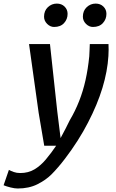

<svg xmlns="http://www.w3.org/2000/svg" viewBox="-107 -802 647 1068"><path d="M-8.5 246.5Q-25 246.5 -48 240.8Q-71 235 -87 228.5L-57.5 143Q-46.5 149 -30.5 154.8Q-14.5 160.5 5.5 160.5Q50.5 160.5 84.5 140.2Q118.5 120 147.5 85.5Q176.5 51 205.5 8.5H139L108 -174.5L54.5 -557H171L211.5 -183L230 -34Q245.5 -62 258 -86.8Q270.5 -111.5 281 -133Q311.5 -184.5 333.2 -239.8Q355 -295 368.8 -356.8Q382.5 -418.5 389.5 -488.5Q390.5 -502.5 391.2 -523.5Q392 -544.5 392.5 -557H496.5Q497.5 -545.5 497.2 -526Q497 -506.5 496 -490.5Q491 -406 462.8 -313Q434.5 -220 382.5 -120Q358 -72 324.8 -19.8Q291.5 32.5 254.2 81.2Q217 130 180 167.5Q148 199.5 101 223Q54 246.5 -8.5 246.5ZM194 -652Q172.5 -652 155.2 -669.2Q138 -686.5 138 -709Q138 -742 159.2 -762Q180.5 -782 209 -782Q235.5 -782 252.2 -765.5Q269 -749 269 -725Q269 -695 249.2 -673.5Q229.5 -652 194 -652ZM410 -652Q388.5 -652 371.2 -669.2Q354 -686.5 354 -709Q354 -742 375.2 -762Q396.5 -782 425 -782Q451.5 -782 468.2 -765.5Q485 -749 485 -725Q485 -695 465.2 -673.5Q445.5 -652 410 -652Z"/></svg>

Font: Koeln Type Sans
Style: Italic
Weight: 400
Italic angle: -7.5°
Designer: Eben Sorkin
Foundry: Eben Sorkin
Version: Version 2.001